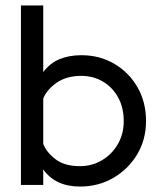

<svg xmlns="http://www.w3.org/2000/svg" viewBox="-20 -681 590 706"><path d="M57 -661H139V-416Q164 -449 199 -463.5Q234 -478 279 -478Q347 -478 401 -446Q455 -414 486 -359.5Q517 -305 517 -236Q517 -168 484.5 -113.5Q452 -59 397 -27Q342 5 274 5Q184 5 139 -58V-1H57ZM279 -402Q224 -402 188 -376.5Q152 -351 139 -319V-152Q150 -122 183.5 -96Q217 -70 274 -70Q318 -70 354.5 -91.5Q391 -113 413 -150.5Q435 -188 435 -236Q435 -285 414.5 -322.5Q394 -360 358.5 -381Q323 -402 279 -402Z"/></svg>

Font: Lil Grotesk Medium
Style: Regular
Weight: 500
Designer: Bastien Sozeau
Foundry: NBR — Bastien Sozeau
Version: Version 3.003; ttfautohint (v1.8.4.7-5d5b);gftools[0.9.33]